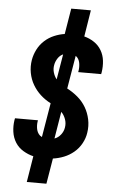

<svg xmlns="http://www.w3.org/2000/svg" viewBox="-62 -885 624 1033"><g transform="rotate(5 250.0 -368.0)"><path d="M123 107 146 -34Q117 -41 90.5 -57Q64 -73 48 -98.5Q32 -124 27.5 -155.5Q23 -187 28 -219L30 -229H154L153 -224Q151 -212 151.5 -199.5Q152 -187 155 -176Q158 -165 165 -155.5Q172 -146 183 -141L214 -326Q183 -342 158.5 -364.5Q134 -387 117 -416Q100 -445 93.5 -479.5Q87 -514 93 -550Q98 -579 112 -606.5Q126 -634 149 -655Q172 -676 200.5 -688Q229 -700 257 -704L280 -843H386L363 -700Q391 -693 416 -676.5Q441 -660 456 -634.5Q471 -609 474.5 -578.5Q478 -548 473 -516L471 -506H347L348 -511Q350 -522 350 -533.5Q350 -545 348 -556Q346 -567 340.5 -576.5Q335 -586 326 -592L296 -413Q327 -397 353.5 -374.5Q380 -352 397.5 -322.5Q415 -293 422.5 -257.5Q430 -222 424 -185Q420 -156 404.5 -127.5Q389 -99 364.5 -78.5Q340 -58 311 -46.5Q282 -35 252 -31L229 107ZM235 -457 258 -594Q240 -586 229 -568.5Q218 -551 215 -533Q211 -512 217 -492Q223 -472 235 -457ZM251 -139Q271 -146 285 -164Q299 -182 302 -203Q306 -226 298 -248Q290 -270 275 -285Z"/></g></svg>

Font: Iosevka Term Curly XBd Obl
Style: Regular
Weight: 800
Italic angle: -9°
Designer: Belleve Invis
Foundry: Belleve Invis
Version: Version 32.3.0